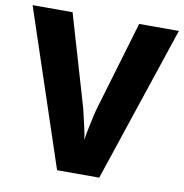

<svg xmlns="http://www.w3.org/2000/svg" viewBox="-80 -790 830 866"><g transform="rotate(10 335.0 -357.0)"><path d="M670 -714 431 0H238L0 -714H183L299 -318Q304 -303 311 -272.5Q318 -242 325.5 -209.5Q333 -177 335 -156Q338 -177 344.5 -209Q351 -241 358 -271.5Q365 -302 370 -317L488 -714Z"/></g></svg>

Font: Noto Sans Cham ExtraBold
Style: Regular
Weight: 800
Version: Version 2.002